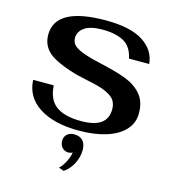

<svg xmlns="http://www.w3.org/2000/svg" viewBox="-139 -822 1091 1216"><g transform="rotate(15 407.0 -214.0)"><path d="M56 -226H191Q196 -134 251.5 -93Q307 -52 415 -52Q504 -52 546 -83Q588 -114 588 -175Q588 -208 573 -232Q558 -256 514.5 -276Q471 -296 387 -312Q255 -338 164.5 -386Q74 -434 74 -527Q74 -709 405 -709Q567 -709 649.5 -655.5Q732 -602 740 -513H607Q593 -586 541 -616.5Q489 -647 399 -647Q320 -647 281.5 -620Q243 -593 243 -551Q243 -528 256.5 -510Q270 -492 311.5 -474.5Q353 -457 433 -439Q546 -414 612 -389Q678 -364 718 -317.5Q758 -271 758 -194Q758 -130 715.5 -84Q673 -38 596 -14Q519 10 417 10Q254 10 157.5 -52Q61 -114 56 -226ZM358 269Q378 251 396 216Q414 181 417 154Q404 161 391 161Q365 161 349 143.5Q333 126 333 98Q333 72 351 56Q369 40 397 40Q434 40 454 61.5Q474 83 474 123Q474 169 451.5 212.5Q429 256 392 281Z"/></g></svg>

Font: Fahkwang
Style: Bold
Weight: 700
Designer: Suppakit Chalermlarp | Katatrad Co.,Ltd.
Foundry: Cadson Demak Co.,Ltd.
Version: Version 1.000; ttfautohint (v1.6)